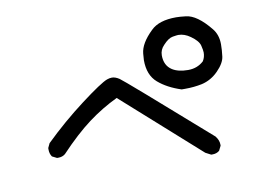

<svg xmlns="http://www.w3.org/2000/svg" viewBox="-67 -809 1133 800"><g transform="rotate(-10 500.0 -408.5)"><path d="M772 -114H766L743 -126L419 -415Q354 -384 295 -340Q236 -296 166 -222Q154 -212 137 -212H131L111 -222Q102 -235 102 -252V-259L111 -278Q191 -356 278.5 -422Q366 -488 393 -498Q404 -502 414 -502Q428 -502 445 -491Q462 -480 797 -185Q811 -167 811 -149V-144L801 -124Q789 -114 772 -114ZM708 -403H692Q633 -422 595.5 -454.5Q558 -487 558 -550L560 -578Q564 -621 614 -669Q648 -703 721 -703Q736 -703 762 -700Q809 -695 864 -627Q886 -600 886 -560Q886 -536 882.5 -508.5Q879 -481 848.5 -450Q818 -419 778 -410Q744 -403 708 -403ZM733 -478Q772 -478 799 -503Q809 -519 809 -539Q809 -548 804 -568.5Q799 -589 768 -611Q743 -629 717 -629Q712 -629 693.5 -626Q675 -623 653 -599Q635 -581 635 -557Q635 -514 666 -494Q691 -478 733 -478Z"/></g></svg>

Font: Xiaolai Mono SC
Style: Regular
Weight: 400
Monospace: yes
Designer: LXGW / Nozomi Seto
Version: Version 3.113;September 30, 2024